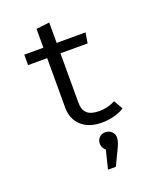

<svg xmlns="http://www.w3.org/2000/svg" viewBox="-169 -756 937 1142"><g transform="rotate(-20 300.0 -185.0)"><path d="M377 11Q294 11 247 -32.5Q200 -76 200 -147V-461H79V-527H200V-646L284 -656V-527H467L456 -461H284V-148Q284 -103 308 -81Q332 -59 385 -59Q439 -59 486 -84L519 -27Q492 -9 453.5 1Q415 11 377 11ZM429 124Q429 145 414 179L363 286H313L342 169Q320 152 320 124Q320 101 335.5 86Q351 71 374 71Q397 71 413 86.5Q429 102 429 124Z"/></g></svg>

Font: Fira Mono
Style: Regular
Weight: 400
Designer: Carrois Corporate & Edenspiekermann AG
Foundry: Carrois Corporate GbR & Edenspiekermann AG
Version: Version 3.206